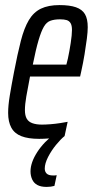

<svg xmlns="http://www.w3.org/2000/svg" viewBox="-20 -538 368 755"><path d="M134 8Q91 8 64 -2.5Q37 -13 24.5 -36Q12 -59 12 -94Q12 -123 18.5 -162.5Q25 -202 35 -254Q49 -327 62 -377.5Q75 -428 93.5 -459Q112 -490 141 -504Q170 -518 214 -518Q254 -518 278.5 -509.5Q303 -501 314 -482.5Q325 -464 325 -431Q325 -413 321.5 -385.5Q318 -358 312.5 -324.5Q307 -291 299 -255L295 -237H98Q89 -191 83.5 -159Q78 -127 78 -105Q78 -84 85 -71.5Q92 -59 107.5 -53.5Q123 -48 145 -48Q159 -48 178.5 -49.5Q198 -51 217 -54Q236 -57 246 -59L234 -3Q223 0 206.5 2.5Q190 5 171 6.5Q152 8 134 8ZM109 -284H241L247 -308Q253 -336 258 -368.5Q263 -401 263 -420Q263 -438 257.5 -447Q252 -456 242 -459Q232 -462 216 -462Q194 -462 178.5 -456.5Q163 -451 152.5 -433Q142 -415 131.5 -379.5Q121 -344 109 -284ZM163 197Q141 197 127 189.5Q113 182 106.5 167.5Q100 153 100 136Q100 101 126.5 60Q153 19 197 -13L234 -3Q219 9 200.5 31.5Q182 54 169 79.5Q156 105 156 125Q156 137 163.5 144.5Q171 152 189 152Q191 152 194.5 152Q198 152 203 151L194 193Q187 195 179.5 196Q172 197 163 197Z"/></svg>

Font: Saira UltraCondensed Medium
Style: Italic
Weight: 500
Width: 1
Italic angle: -12°
Designer: Hector Gatti with collaboration of the Omnibus-Type team
Foundry: Omnibus-Type
Version: Version 1.101